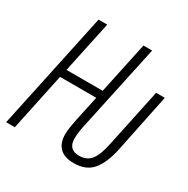

<svg xmlns="http://www.w3.org/2000/svg" viewBox="-163 -860 996 1015"><g transform="rotate(30 334.5 -352.5)"><path d="M418 9Q361 9 332 -19.5Q303 -48 303 -101Q303 -122 307 -147Q311 -172 316 -196L349 -350H128L54 0H1L153 -714H206L139 -399H360L427 -714H480L368 -191Q363 -168 360 -147Q357 -126 357 -107Q357 -39 423 -39Q469 -39 494.5 -70.5Q520 -102 535 -177L610 -531H663L590 -177Q571 -85 532 -38Q493 9 418 9Z"/></g></svg>

Font: Noto Sans ExtraCondensed Light
Style: Italic
Weight: 300
Width: 2
Italic angle: -12°
Designer: Monotype Design Team
Foundry: Monotype Imaging Inc.
Version: Version 2.013; ttfautohint (v1.8.4.7-5d5b)